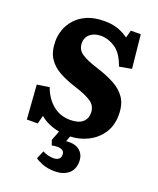

<svg xmlns="http://www.w3.org/2000/svg" viewBox="-171 -816 956 1161"><g transform="rotate(20 307.0 -235.5)"><path d="M323 243Q278 243 244 229.5Q210 216 197 205L219 153Q254 171 290 171Q310 171 322.5 161.5Q335 152 335 133Q335 98 290 98Q270 98 254 102L243 70L267 8Q191 -6 143 -48L129 6H59L43 -213L122 -225Q146 -158 193.5 -119.5Q241 -81 305 -81Q357 -81 383.5 -103Q410 -125 410 -163Q410 -207 376 -231.5Q342 -256 265 -280Q205 -299 158.5 -324.5Q112 -350 85.5 -391.5Q59 -433 59 -500Q59 -535 71.5 -572Q84 -609 112.5 -641.5Q141 -674 187 -694Q233 -714 299 -714Q347 -714 384.5 -701Q422 -688 453 -665L466 -714H530L552 -499L473 -485Q446 -563 401 -593Q356 -623 308 -623Q267 -623 240 -601.5Q213 -580 213 -543Q213 -500 248.5 -476.5Q284 -453 352 -432Q419 -411 468 -384.5Q517 -358 544.5 -317Q572 -276 572 -210Q572 -141 539.5 -92Q507 -43 454 -16Q401 11 340 13L327 48Q383 42 413.5 67Q444 92 444 136Q444 189 410.5 216Q377 243 323 243Z"/></g></svg>

Font: Literata 12pt
Style: Bold
Weight: 700
Designer: Latin by Veronika Burian and Jose Scaglione. Greek by Irene Vlachou. Cyrillic by Vera Evstafieva.
Foundry: TypeTogether
Version: Version 3.002